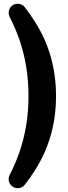

<svg xmlns="http://www.w3.org/2000/svg" viewBox="-20 -826 360 1017"><path d="M73.7 170.9C89.8 170.9 103.5 163.1 111.8 151.9C170.9 74.2 276.9 -71.8 276.9 -316.9C276.9 -564 170.9 -708 111.8 -787.1C104 -797.9 89.8 -806.2 73.7 -806.2C46.9 -806.2 25.9 -785.2 25.9 -757.8C25.9 -751 27.8 -744.1 30.8 -736.8C75.7 -649.9 130.9 -514.2 130.9 -316.9C130.9 -121.1 75.7 14.2 30.8 101.1C27.3 107.9 25.9 115.2 25.9 123C25.9 149.9 47.9 170.9 73.7 170.9Z"/></svg>

Font: Jellee Bold
Style: Regular
Weight: 700
Designer: Alfredo Marco Pradil
Foundry: Hanken Design Co.
Version: Version 1.223;hotconv 1.0.109;makeotfexe 2.5.65596